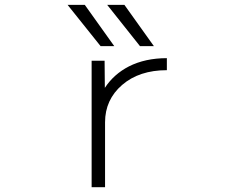

<svg xmlns="http://www.w3.org/2000/svg" viewBox="-20 -774 1040 795"><path d="M559.6 -583 423.8 -753.9H495.1L617.2 -583ZM396.5 -583 259.8 -753.9H331.1L453.1 -583ZM414.1 -410.2Q451.2 -466.8 513.7 -499Q581.1 -533.2 670.9 -533.2V-483.4Q556.6 -483.4 485.8 -422.4Q415 -361.3 415 -267.6V1H359.4V-522.5H413.1Z"/></svg>

Font: Gen Shin Gothic Monospace Light
Style: Regular
Weight: 300
Designer: [Source Han Sans]
Ryoko NISHIZUKA  (kana & ideographs); Paul D. Hunt (Latin, Greek & Cyrillic); Wenlong ZHANG  (bopomofo
Version: Version 1.002.20150607